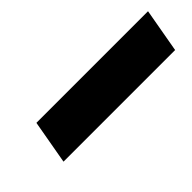

<svg xmlns="http://www.w3.org/2000/svg" viewBox="2 -931 487 487"><g transform="rotate(-45 245.5 -687.0)"><path d="M69.8 -627.9 90.8 -746.1H491.2L470.2 -627.9Z"/></g></svg>

Font: Poppins
Style: Bold Italic
Weight: 700
Italic angle: -10°
Designer: Ninad Kale (Devanagari), Jonny Pinhorn (Latin)
Foundry: Indian Type Foundry
Version: Version 3.200;PS 1.000;hotconv 16.6.54;makeotf.lib2.5.65590